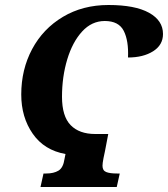

<svg xmlns="http://www.w3.org/2000/svg" viewBox="-20 -748 672 768"><path d="M154 -54H165Q195 -54 214 -65.5Q233 -77 238 -112L242 -132Q157 -147 111 -213Q65 -279 65 -370Q65 -470 108.5 -551.5Q152 -633 231.5 -680.5Q311 -728 414 -728Q520 -728 576 -697Q632 -666 632 -612Q632 -568 592.5 -543Q553 -518 492 -518Q495 -585 475 -624.5Q455 -664 399 -664Q347 -664 308.5 -622Q270 -580 249 -510.5Q228 -441 228 -361Q228 -283 262.5 -247.5Q297 -212 361 -212H413L400 -144Q398 -136 394 -115.5Q390 -95 390 -85Q390 -66 404.5 -60Q419 -54 448 -54H459L447 0H142Z"/></svg>

Font: Noto Serif CondExtraBold
Style: Italic
Weight: 800
Width: 3
Italic angle: -12°
Designer: Monotype Design Team
Foundry: Monotype Imaging Inc.
Version: Version 1.001